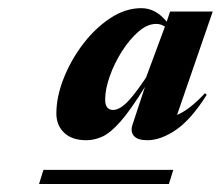

<svg xmlns="http://www.w3.org/2000/svg" viewBox="-20 -744 554 482"><path d="M312.5 -430.5 344 -526Q308 -468 282.8 -439.2Q257.5 -410.5 237.2 -401.2Q217 -392 197 -392Q160.5 -392 141 -410.8Q121.5 -429.5 121.5 -459Q121.5 -500.5 139.5 -546.5Q157.5 -592.5 188 -632.8Q218.5 -673 256.5 -698.2Q294.5 -723.5 335 -723.5Q371 -723.5 398.5 -689.5L407 -715H514L424.5 -455.5Q456 -468.5 494.5 -510L499 -506Q459.5 -443.5 421.5 -417.8Q383.5 -392 350 -392Q325.5 -392 316.2 -402.8Q307 -413.5 312.5 -430.5ZM244 -494Q244 -468 264 -468Q278.5 -468 296.5 -484.8Q314.5 -501.5 346.5 -549L394 -677Q384.5 -684 372 -684Q350 -684 327.5 -664.5Q305 -645 286 -615Q267 -585 255.5 -552.5Q244 -520 244 -494ZM78 -282 89 -317.5H415L404 -282Z"/></svg>

Font: Newsreader 72pt
Style: Bold Italic
Weight: 700
Italic angle: -17°
Designer: Hugues Gentile
Foundry: Production Type
Version: Version 1.003; ttfautohint (v1.8.3)